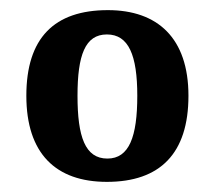

<svg xmlns="http://www.w3.org/2000/svg" viewBox="-20 -739 423 379"><path d="M191 -380C296 -380 352 -436 352 -550C352 -664 291 -719 193 -719C87 -719 32 -664 32 -550C32 -436 90 -380 191 -380ZM192 -426C148 -426 133 -469 133 -550C133 -630 148 -671 191 -671C234 -671 251 -630 251 -550C251 -469 235 -426 192 -426Z"/></svg>

Font: Noto Serif Sinhala Condensed
Style: Bold
Weight: 700
Width: 3
Designer: Jelle Bosma - Monotype Design Team
Foundry: Monotype Imaging Inc.
Version: Version 2.007